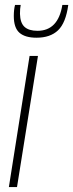

<svg xmlns="http://www.w3.org/2000/svg" viewBox="-20 -759 297 779"><path d="M49 0H16L100 -532H134ZM128 -606Q82 -606 59 -626Q36 -646 36 -694Q36 -720 41 -739H64Q61 -724 61 -703Q62 -666 79.5 -650Q97 -634 132 -634Q216 -634 233 -739H257Q247 -666 215.5 -636Q184 -606 128 -606Z"/></svg>

Font: Georama SemiCondensed ExtraLight
Style: Italic
Weight: 200
Width: 4
Italic angle: -9°
Designer: Jean-Baptiste Levee
Foundry: Production Type
Version: Version 1.000